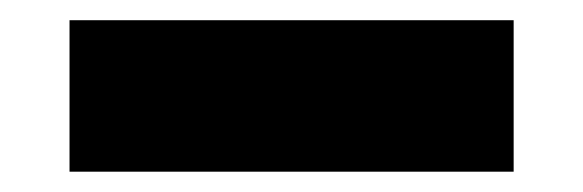

<svg xmlns="http://www.w3.org/2000/svg" viewBox="-20 -20 577 190"><path d="M488.3 0H48.8V149.9H488.3Z"/></svg>

Font: Estedad-FD-VF Thin
Style: Regular
Weight: 100
Designer: Amin Abedi
Version: Version 5.0